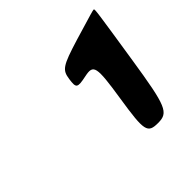

<svg xmlns="http://www.w3.org/2000/svg" viewBox="-111 -811 586 586"><g transform="rotate(-45 182.5 -518.0)"><path d="M338 -518C365 -692 368 -710 364 -710C359 -710 350 -707 263 -681C175 -654 166 -647 161 -613C156 -578 159 -575 202 -584C245 -593 248 -582 229 -460C210 -338 213 -326 258 -326C303 -326 311 -344 338 -518Z"/></g></svg>

Font: Asimov Print
Style: AIt
Weight: 500
Designer: Google
Version: Version 2.000980: 2014